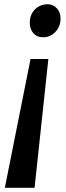

<svg xmlns="http://www.w3.org/2000/svg" viewBox="-20 -769 314 918"><path d="M145.3 129H3.1L126 -486.8H211.2ZM269.5 -677.4Q268.3 -640 243.7 -615.3Q219.1 -590.7 186.4 -590.7Q155.9 -590.7 138.7 -611.4Q121.5 -632 122.4 -662.5Q123.4 -700.8 147.8 -724.7Q172.2 -748.7 208.4 -748.7Q234.2 -748.7 252.4 -728.7Q270.6 -708.8 269.5 -677.4Z"/></svg>

Font: Merriweather Light
Style: Italic
Weight: 300
Italic angle: -7.8°
Designer: Eben Sorkin
Foundry: Eben Sorkin
Version: Version 2.101